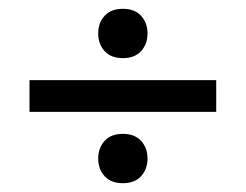

<svg xmlns="http://www.w3.org/2000/svg" viewBox="-20 -529 558 436"><path d="M217.5 -413Q203 -429 203 -453Q203 -477 217.5 -493Q232 -509 259 -509Q286 -509 300.5 -493Q315 -477 315 -453Q315 -429 300.5 -413Q286 -397 259 -397Q232 -397 217.5 -413ZM47 -275V-347H471V-275ZM217.5 -129Q203 -145 203 -169Q203 -193 217.5 -209Q232 -225 259 -225Q286 -225 300.5 -209Q315 -193 315 -169Q315 -145 300.5 -129Q286 -113 259 -113Q232 -113 217.5 -129Z"/></svg>

Font: Imprima
Style: Regular
Weight: 400
Version: Version 1.001